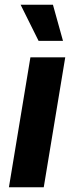

<svg xmlns="http://www.w3.org/2000/svg" viewBox="-20 -787 312 807"><path d="M17.5 0 107.8 -545.9H254.2L163.9 0ZM142.2 -615.1 66.6 -767.1H202.5L244.8 -615.1Z"/></svg>

Font: Inter
Style: Italic
Weight: 400
Italic angle: -9.3988°
Designer: Rasmus Andersson
Foundry: rsms
Version: Version 4.001;git-66647c0bb